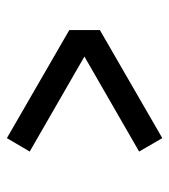

<svg xmlns="http://www.w3.org/2000/svg" viewBox="14 -576 503 572"><g transform="rotate(-90 266.0 -290.5)"><path d="M100 -454 140 -522 462 -336V-245L140 -59L100 -128L383 -291Z"/></g></svg>

Font: Syne
Style: Regular
Weight: 400
Designer: Lucas Descroix
Foundry: Bonjour Monde
Version: Version 2.200